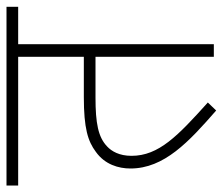

<svg xmlns="http://www.w3.org/2000/svg" viewBox="-66 -596 669 576"><g transform="rotate(-90 268.0 -307.5)"><path d="M424 -587H536V-622H0V-587H386V-390H265C172 -390 133 -378 101 -354C63 -327 51 -286 51 -250C51 -149 131 -75 225 7L249 -18C149 -108 89 -165 89 -247C89 -284 103 -307 117 -320C145 -347 187 -355 264 -355H386V0H424Z"/></g></svg>

Font: Noto Sans ExtraLight
Style: Italic
Weight: 200
Italic angle: -12°
Designer: Monotype Design Team
Foundry: Monotype Imaging Inc.
Version: Version 2.013